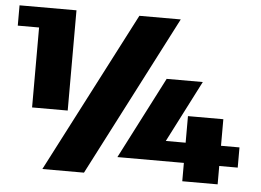

<svg xmlns="http://www.w3.org/2000/svg" viewBox="-48 -701 1036 763"><g transform="rotate(5 470.0 -320.0)"><path d="M227.1 -240.2H85V-559.1H0V-640.1H227.1ZM643.1 -640.1 313 0H147L478 -640.1ZM919.9 -73.2H846.2V0H705.1V-73.2H439.9L607.9 -399.9H752L626 -153.8H705.1V-259.8H846.2V-153.8H919.9Z"/></g></svg>

Font: Laconic
Style: Shadow
Weight: 900
Width: 6
Designer: Robby Woodard
Version: Version 1.000